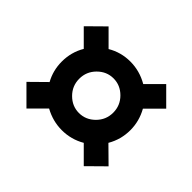

<svg xmlns="http://www.w3.org/2000/svg" viewBox="-118 -759 815 815"><g transform="rotate(45 289.5 -351.0)"><path d="M538 -524 468 -454Q495 -406 495 -352Q495 -296 467 -248L538 -178L463 -104L393 -174Q345 -146 289 -146Q235 -146 186 -173L118 -105L38 -185L108 -254Q83 -299 83 -352Q83 -409 111 -456L43 -524L118 -598L186 -530Q233 -558 289 -558Q345 -558 395 -529L464 -598ZM217.5 -279.5Q248 -249 289 -249Q330 -249 360.5 -279.5Q391 -310 391 -353Q391 -396 360.5 -426.5Q330 -457 289 -457Q248 -457 217.5 -426.5Q187 -396 187 -353Q187 -310 217.5 -279.5Z"/></g></svg>

Font: Ezarion Extra Bold
Style: Regular
Weight: 800
Designer: Natanael Gama
Version: Version 1.001;PS 001.001;hotconv 1.0.70;makeotf.lib2.5.58329